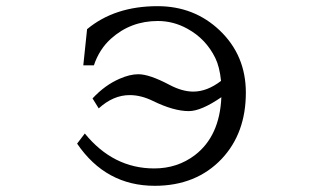

<svg xmlns="http://www.w3.org/2000/svg" viewBox="-20 -580 1040 620"><path d="M249 -369.1 261.2 -485.8Q350.6 -560.1 488.8 -560.1Q607.4 -560.1 689.9 -481.4Q773.9 -400.9 773.9 -280.8Q773.9 -149.9 695.8 -66.9Q613.3 20 479.5 20Q321.8 20 229 -116.2L253.9 -148.9Q345.7 -36.1 478 -36.1Q552.7 -36.1 609.4 -79.1Q689.5 -140.6 694.8 -266.1Q629.4 -221.2 589.8 -221.2Q541 -221.2 474.1 -253.9Q435.5 -272.9 398.9 -272.9Q345.7 -272.9 298.8 -230L278.8 -262.2Q318.8 -305.2 366.2 -325.7Q399.4 -340.3 426.8 -340.3Q462.4 -340.3 526.9 -306.2Q568.4 -284.2 604 -284.2Q648.9 -284.2 693.8 -318.8Q689 -364.7 675.3 -392.6Q645 -454.6 585 -487.3Q540 -512.2 489.7 -512.2Q401.9 -512.2 338.4 -455.1Q300.8 -421.4 283.2 -369.1Z"/></svg>

Font: BIZ UDMincho
Style: Regular
Weight: 400
Monospace: yes
Designer: TypeBank Co., Ltd.
Foundry: Morisawa Inc.
Version: Version 1.06